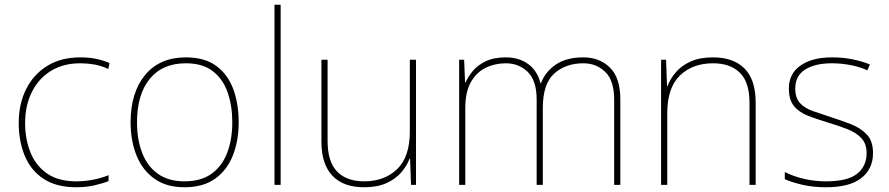

<svg xmlns="http://www.w3.org/2000/svg" viewBox="-20 -780 3750 810"><path d="M302 10Q218 10 164 -25.5Q110 -61 84.5 -122.5Q59 -184 59 -261Q59 -342 90.5 -404.5Q122 -467 180 -502.5Q238 -538 319 -538Q355 -538 384.5 -532Q414 -526 442 -514L437 -489Q407 -503 377.5 -508Q348 -513 319 -513Q247 -513 195 -481Q143 -449 114.5 -392Q86 -335 86 -261Q86 -193 108.5 -137Q131 -81 178.5 -48Q226 -15 302 -15Q338 -15 373.5 -22Q409 -29 438 -41V-16Q413 -6 378 2Q343 10 302 10Z M987 -264Q987 -187 962.5 -124.5Q938 -62 887.5 -26Q837 10 758 10Q682 10 631.5 -26Q581 -62 556 -124Q531 -186 531 -264Q531 -390 592.5 -464Q654 -538 764 -538Q844 -538 893 -501.5Q942 -465 964.5 -403Q987 -341 987 -264ZM558 -264Q558 -191 580 -134.5Q602 -78 646.5 -46.5Q691 -15 758 -15Q828 -15 872.5 -47Q917 -79 938.5 -135.5Q960 -192 960 -264Q960 -333 940.5 -389.5Q921 -446 878 -479.5Q835 -513 764 -513Q665 -513 611.5 -447Q558 -381 558 -264Z M1164 0H1138V-760H1164Z M1735 -528V0H1714L1710 -111H1708Q1697 -81 1673 -53Q1649 -25 1610.5 -7.5Q1572 10 1516 10Q1428 10 1382 -39Q1336 -88 1336 -182V-528H1362V-186Q1362 -98 1402 -56.5Q1442 -15 1516 -15Q1602 -15 1655.5 -66.5Q1709 -118 1709 -226V-528Z M2441 -538Q2509 -538 2553 -495Q2597 -452 2597 -361V0H2571V-360Q2571 -440 2533.5 -476.5Q2496 -513 2441 -513Q2366 -513 2318 -469.5Q2270 -426 2270 -325V0H2244V-360Q2244 -440 2206.5 -476.5Q2169 -513 2114 -513Q2068 -513 2029 -494Q1990 -475 1966.5 -433.5Q1943 -392 1943 -325V0H1917V-528H1938L1942 -432H1944Q1955 -457 1975 -481Q1995 -505 2029 -521.5Q2063 -538 2114 -538Q2169 -538 2208 -510Q2247 -482 2260 -429H2262Q2281 -478 2325.5 -508Q2370 -538 2441 -538Z M2988 -538Q3074 -538 3121 -491Q3168 -444 3168 -346V0H3142V-345Q3142 -433 3101.5 -473Q3061 -513 2988 -513Q2902 -513 2848.5 -461.5Q2795 -410 2795 -302V0H2769V-528H2790L2794 -417H2796Q2808 -448 2831.5 -475.5Q2855 -503 2893.5 -520.5Q2932 -538 2988 -538Z M3663 -134Q3663 -67 3613.5 -28.5Q3564 10 3465 10Q3410 10 3365 -0.5Q3320 -11 3291 -24V-54Q3371 -15 3465 -15Q3556 -15 3596 -47Q3636 -79 3636 -134Q3636 -173 3614.5 -196.5Q3593 -220 3556.5 -234.5Q3520 -249 3476 -262Q3430 -276 3391.5 -290.5Q3353 -305 3330.5 -331.5Q3308 -358 3308 -407Q3308 -469 3357 -503.5Q3406 -538 3490 -538Q3537 -538 3578 -529.5Q3619 -521 3650 -508L3639 -483Q3611 -497 3570.5 -505Q3530 -513 3490 -513Q3418 -513 3376.5 -486.5Q3335 -460 3335 -407Q3335 -366 3355.5 -344.5Q3376 -323 3410.5 -311Q3445 -299 3485 -286Q3529 -272 3570 -256Q3611 -240 3637 -212.5Q3663 -185 3663 -134Z"/></svg>

Font: Noto Sans Myanmar UI Thin
Style: Regular
Weight: 100
Designer: Monotype Design Team
Foundry: Monotype Imaging Inc.
Version: Version 2.103; ttfautohint (v1.8.4.7-5d5b)